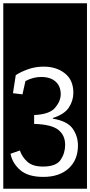

<svg xmlns="http://www.w3.org/2000/svg" viewBox="-32 -937 550 1170"><path d="M-12 -917H498V213H-12ZM64 -479 47 -369 105 -362 123 -443Q170 -468 219 -468Q275 -468 306.5 -440Q338 -412 338 -363Q338 -321 304 -280.5Q270 -240 176 -236V-182Q281 -179 323 -146Q365 -113 365 -54Q365 -4 337.5 37Q310 78 230 78Q167 78 135 49Q103 20 89 -20L32 0Q44 59 92 100Q140 141 232 141Q330 141 386.5 89Q443 37 443 -50Q443 -107 411 -153Q379 -199 290 -214V-218Q360 -240 387.5 -281.5Q415 -323 415 -372Q415 -449 363.5 -490Q312 -531 233 -531Q183 -531 137.5 -514.5Q92 -498 64 -479Z"/></svg>

Font: Zilla Slab Highlight
Style: Regular
Weight: 400
Designer: Typotheque Type Foundry
Foundry: Typotheque type foundry
Version: Version 1.1; 2017; ttfautohint (v1.6)